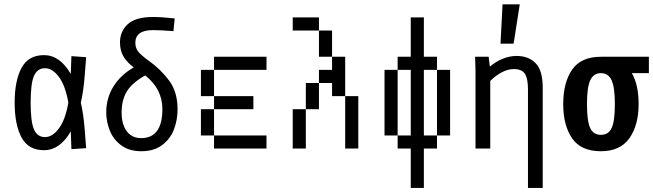

<svg xmlns="http://www.w3.org/2000/svg" viewBox="-20 -708 3112 915"><path d="M383.8 -88.9 390.6 -2 320.3 2.9 317.4 -82Q265.6 7.8 189.5 7.8Q115.2 7.8 82.5 -53.2Q49.8 -114.3 49.8 -218.8Q49.8 -323.2 82.5 -384.3Q115.2 -445.3 189.5 -445.3Q265.6 -445.3 317.4 -355.5L320.3 -440.4L390.6 -435.5L383.8 -348.6Q377.9 -272.5 365.2 -218.8Q377.9 -165 383.8 -88.9ZM305.7 -218.8Q292 -298.8 261.2 -340.8Q230.5 -382.8 194.3 -382.8Q158.2 -382.8 142.1 -346.7Q126 -310.5 126 -218.8Q126 -127 142.1 -90.8Q158.2 -54.7 194.3 -54.7Q230.5 -54.7 261.2 -96.7Q292 -138.7 305.7 -218.8Z M826.2 -187.5Q826.2 -135.7 808.6 -90.3Q791 -44.9 752 -16.1Q712.9 12.7 653.3 12.7Q595.7 12.7 558.1 -15.1Q520.5 -43 503.4 -85.4Q486.3 -127.9 486.3 -172.9Q486.3 -241.2 521 -296.4Q555.7 -351.6 617.2 -386.7Q585 -411.1 568.4 -439Q551.8 -466.8 551.8 -505.9Q551.8 -558.6 588.9 -592.8Q626 -627 709 -627Q752.9 -627 812.5 -620.1L806.6 -559.6Q745.1 -564.5 709 -564.5Q625 -564.5 625 -503.9Q625 -480.5 637.7 -463.4Q650.4 -446.3 688.5 -418.9Q747.1 -377 786.6 -323.2Q826.2 -269.5 826.2 -187.5ZM753.9 -187.5Q753.9 -284.2 671.9 -348.6Q608.4 -312.5 584 -271.5Q559.6 -230.5 559.6 -171.9Q559.6 -115.2 584 -82.5Q608.4 -49.8 653.3 -49.8Q703.1 -49.8 728.5 -84.5Q753.9 -119.1 753.9 -187.5Z M1000 -375V-437.5H1250V-375ZM1000 -375V-250H937.5V-375ZM1000 -187.5V-250H1187.5V-187.5ZM937.5 -187.5H1000V-62.5H937.5ZM1000 0V-62.5H1250V0Z M1500 -625V-562.5H1375V-625ZM1562.5 -562.5V-437.5H1500V-562.5ZM1625 -250H1562.5V-312.5H1500V-375H1562.5V-437.5H1625ZM1437.5 -312.5H1500V-187.5H1437.5ZM1625 -250H1687.5V0H1625ZM1375 -187.5H1437.5V0H1375Z M2000 -62.5H2062.5V0H2000V187.5H1937.5V0H1875V-62.5H1937.5V-375H1875V-437.5H1937.5V-625H2000V-437.5H2062.5V-375H2000ZM1875 -62.5H1812.5V-375H1875ZM2062.5 -375H2125V-62.5H2062.5Z M2566.4 -290V187.5H2496.1V-282.2Q2496.1 -334 2481.4 -356.4Q2466.8 -378.9 2428.7 -378.9Q2400.4 -378.9 2371.1 -363.3Q2341.8 -347.7 2316.4 -322.3V0H2246.1V-374L2244.1 -437.5H2308.6L2314.5 -390.6Q2341.8 -414.1 2375 -427.7Q2408.2 -441.4 2442.4 -441.4Q2498 -441.4 2532.2 -407.2Q2566.4 -373 2566.4 -290ZM2457 -687.5 2427.7 -500H2365.2L2375 -687.5Z M3072.3 -359.4H2991.2Q3023.4 -303.7 3023.4 -211.9Q3023.4 -111.3 2979.5 -49.3Q2935.5 12.7 2843.8 12.7Q2749 12.7 2706.5 -48.8Q2664.1 -110.4 2664.1 -211.9Q2664.1 -314.5 2706.5 -376Q2749 -437.5 2843.8 -437.5H3072.3ZM2910.2 -211.9Q2910.2 -292 2894.5 -325.7Q2878.9 -359.4 2843.8 -359.4Q2808.6 -359.4 2793 -325.7Q2777.3 -292 2777.3 -211.9Q2777.3 -130.9 2792.5 -98.1Q2807.6 -65.4 2843.8 -65.4Q2879.9 -65.4 2895 -98.1Q2910.2 -130.9 2910.2 -211.9Z"/></svg>

Font: Sudo
Style: Bold
Weight: 700
Monospace: yes
Designer: Jens Kutilek
Foundry: Jens Kutilek
Version: Version 0.040